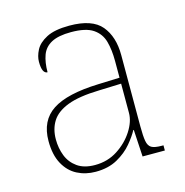

<svg xmlns="http://www.w3.org/2000/svg" viewBox="-87 -624 691 716"><g transform="rotate(-15 258.5 -266.0)"><path d="M197 10Q158 10 126 -6.5Q94 -23 75 -58Q56 -93 56 -146Q56 -225 112.5 -262Q169 -299 290 -303L373 -306V-371Q373 -414 364 -446.5Q355 -479 327 -498Q299 -517 242 -517Q193 -517 166 -502.5Q139 -488 129 -460.5Q119 -433 119 -395Q109 -395 103.5 -406Q98 -417 98 -441Q98 -462 110 -485.5Q122 -509 153.5 -525.5Q185 -542 242 -542Q330 -542 365.5 -499.5Q401 -457 401 -386V-110Q401 -73 404.5 -53.5Q408 -34 420 -27Q432 -20 459 -20H466V0H380L374 -104H372Q361 -83 338.5 -56Q316 -29 281 -9.5Q246 10 197 10ZM201 -15Q250 -15 288.5 -40Q327 -65 350 -101Q373 -137 373 -170V-283L287 -280Q209 -278 165 -261Q121 -244 102.5 -214.5Q84 -185 84 -145Q84 -111 95.5 -81.5Q107 -52 133 -33.5Q159 -15 201 -15Z"/></g></svg>

Font: Noto Serif Ethiopic Thin
Style: Regular
Weight: 250
Version: Version 2.102